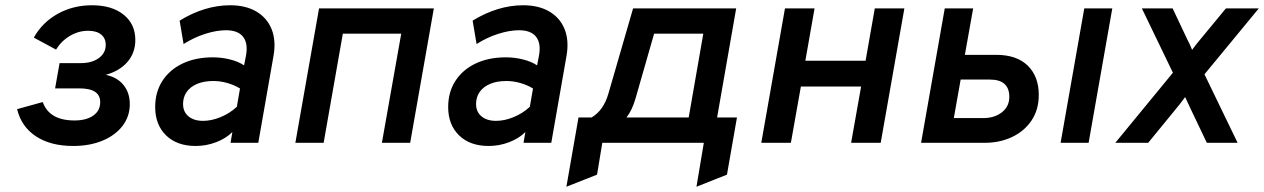

<svg xmlns="http://www.w3.org/2000/svg" viewBox="-20 -543 4806 730"><path d="M258.5 12Q172 12 116.5 -24.8Q61 -61.5 45 -128L142.5 -155Q167.5 -85 263 -85Q308 -85 334.5 -103.5Q361 -122 361 -154.5Q361 -181 341.2 -194Q321.5 -207 281 -207H189.5L206.5 -303H287Q329.5 -303 355.8 -322.2Q382 -341.5 382 -372.5Q382 -397.5 364.5 -411.8Q347 -426 315 -426Q279 -426 246.2 -406.8Q213.5 -387.5 193 -354.5L108.5 -400Q141 -458 199.5 -490.5Q258 -523 329.5 -523Q405.5 -523 450 -487.2Q494.5 -451.5 494.5 -391Q494.5 -342.5 464.8 -307.8Q435 -273 382 -258.5Q425.5 -249.5 449.5 -220Q473.5 -190.5 473.5 -147Q473.5 -100.5 446 -64.5Q418.5 -28.5 369.8 -8.2Q321 12 258.5 12Z M724 12Q652.5 12 611.2 -28.5Q570 -69 570 -136Q570 -193 597.5 -235.5Q625 -278 674.2 -301.5Q723.5 -325 789.5 -325Q822.5 -325 854.5 -317Q886.5 -309 908 -294.5L915 -330Q924 -377.5 904.5 -402.8Q885 -428 839.5 -428Q803 -428 760 -414.2Q717 -400.5 678 -375.5L663 -464.5Q710 -493.5 758.2 -508.2Q806.5 -523 855 -523Q914.5 -523 955 -499Q995.5 -475 1012.8 -431.8Q1030 -388.5 1020 -331L962 0H856.5L863.5 -41Q839 -16.5 801.5 -2.2Q764 12 724 12ZM752 -83.5Q784.5 -83.5 819 -97.8Q853.5 -112 880.5 -137L892.5 -206.5Q871.5 -219.5 845 -227.2Q818.5 -235 791 -235Q755.5 -235 729.8 -224.2Q704 -213.5 690 -193.8Q676 -174 676 -147.5Q676 -118 696.5 -100.8Q717 -83.5 752 -83.5Z M1103 0 1193 -511H1629.5L1539.5 0H1432L1505.5 -415H1283.5L1210.5 0Z M1838 12Q1766.5 12 1725.2 -28.5Q1684 -69 1684 -136Q1684 -193 1711.5 -235.5Q1739 -278 1788.2 -301.5Q1837.5 -325 1903.5 -325Q1936.5 -325 1968.5 -317Q2000.5 -309 2022 -294.5L2029 -330Q2038 -377.5 2018.5 -402.8Q1999 -428 1953.5 -428Q1917 -428 1874 -414.2Q1831 -400.5 1792 -375.5L1777 -464.5Q1824 -493.5 1872.2 -508.2Q1920.5 -523 1969 -523Q2028.5 -523 2069 -499Q2109.5 -475 2126.8 -431.8Q2144 -388.5 2134 -331L2076 0H1970.5L1977.5 -41Q1953 -16.5 1915.5 -2.2Q1878 12 1838 12ZM1866 -83.5Q1898.5 -83.5 1933 -97.8Q1967.5 -112 1994.5 -137L2006.5 -206.5Q1985.5 -219.5 1959 -227.2Q1932.5 -235 1905 -235Q1869.5 -235 1843.8 -224.2Q1818 -213.5 1804 -193.8Q1790 -174 1790 -147.5Q1790 -118 1810.5 -100.8Q1831 -83.5 1866 -83.5Z M2133.5 167 2179.5 -96.5H2229.5Q2251.5 -109.5 2267.8 -132.2Q2284 -155 2293.5 -188L2387 -511H2779L2706.5 -96.5H2782L2744 121L2628 167L2656 0H2270L2250 121ZM2362 -96.5H2598.5L2654 -415H2467L2396 -167.5Q2389.5 -145 2381 -127.5Q2372.5 -110 2362 -96.5Z M2874.5 0 2964.5 -511H3077L3042 -312H3271L3306 -511H3418.5L3328.5 0H3216L3254 -214H3025L2987 0Z M3482 0 3572 -511H3680L3648.5 -334.5H3767.5Q3845.5 -334.5 3887.5 -293.5Q3929.5 -252.5 3929.5 -182Q3929.5 -126 3902.2 -85.2Q3875 -44.5 3828.2 -22.2Q3781.5 0 3723.5 0ZM3606.5 -94H3718Q3761 -94 3789.2 -116Q3817.5 -138 3817.5 -175Q3817.5 -207 3799.2 -223.8Q3781 -240.5 3743.5 -240.5H3632.5ZM4012.5 0 4102.5 -511H4209L4119 0Z M4220.5 0 4439.5 -266.5 4321.5 -511H4438.5L4494 -393.5Q4498.5 -385.5 4503.2 -375.2Q4508 -365 4512.5 -353.5Q4520 -364 4528 -374Q4536 -384 4543.5 -393L4641 -511H4766L4559.5 -260.5L4685.5 0H4568.5L4505.5 -132Q4501.5 -141 4496.2 -152.2Q4491 -163.5 4486 -174Q4478.5 -163.5 4470.2 -152.8Q4462 -142 4453.5 -132L4345.5 0Z"/></svg>

Font: Overpass SemiBold
Style: Italic
Weight: 600
Italic angle: -10°
Designer: Delve Withrington, Dave Bailey, Thomas Jockin
Foundry: Delve Fonts LLC
Version: Version 4.000